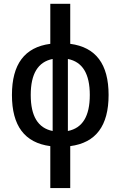

<svg xmlns="http://www.w3.org/2000/svg" viewBox="-20 -752 626 997"><path d="M241.2 224.6H344.7V6.8C478 -10.7 543.9 -98.6 543.9 -258.8C543.9 -418.9 478 -506.8 344.7 -524.4V-732.4H241.2V-524.4C107.9 -506.8 42 -418.9 42 -258.8C42 -98.6 107.9 -10.7 241.2 6.8ZM253.4 -71.8C177.2 -86.9 139.6 -148.9 139.6 -258.8C139.6 -368.7 177.2 -430.7 253.4 -445.8ZM332.5 -445.8C408.7 -430.7 446.3 -368.7 446.3 -258.8C446.3 -148.9 408.7 -86.9 332.5 -71.8Z"/></svg>

Font: CaskaydiaCove Nerd Font
Style: Regular
Weight: 400
Designer: Aaron Bell
Foundry: Saja Typeworks
Version: Version 2111.1;Nerd Fonts 2.3.3